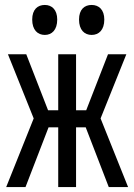

<svg xmlns="http://www.w3.org/2000/svg" viewBox="-20 -755 540 775"><path d="M350 -614C379 -614 401 -634 401 -676C401 -716 379 -735 350 -735C321 -735 299 -717 299 -676C299 -634 321 -614 350 -614ZM161 -614C189 -614 211 -634 211 -676C211 -716 189 -735 161 -735C132 -735 110 -717 110 -676C110 -634 132 -614 161 -614ZM5 0H83L176 -241H215V0H287V-241H326L419 0H497L386 -277L490 -536H416L328 -310H287V-536H215V-310H174L86 -536H12L116 -277Z"/></svg>

Font: Noto Sans Mono ExtraCondensed
Style: Regular
Weight: 400
Width: 2
Designer: Monotype Design Team
Foundry: Monotype Imaging Inc.
Version: Version 2.014